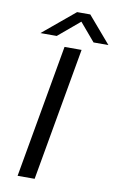

<svg xmlns="http://www.w3.org/2000/svg" viewBox="-96 -923 597 975"><g transform="rotate(10 203.0 -435.5)"><path d="M55.2 -733.9 220.2 -871.1H288.1L405.8 -733.9H329.1L250 -827.1L139.2 -733.9ZM66.9 0 188 -686H275.9L154.8 0Z"/></g></svg>

Font: Archivo Expanded Light
Style: Italic
Weight: 300
Width: 7
Italic angle: -10°
Designer: Hector Gatti
Foundry: Omnibus-Type
Version: Version 2.001